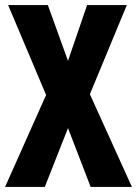

<svg xmlns="http://www.w3.org/2000/svg" viewBox="-22 -734 538 754"><path d="M496 0 331 -364 476 -714H320L245 -495L166 -714H10L159 -361L-2 0H154L245 -231L334 0Z"/></svg>

Font: Noto Sans Gujarati UI ExtraCondensed ExtraBold
Style: Regular
Weight: 800
Width: 2
Designer: Jelle Bosma - Monotype Design Team, Universal Thirst
Foundry: Monotype Imaging Inc.
Version: Version 2.106